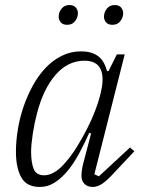

<svg xmlns="http://www.w3.org/2000/svg" viewBox="-20 -727 568 759"><path d="M137 12Q85 12 64 -26Q43 -64 43 -127Q43 -169 50.5 -215Q58 -261 73 -305Q88 -349 110 -389Q132 -429 160.5 -459Q189 -489 224.5 -506.5Q260 -524 301 -524Q341 -524 366.5 -506Q392 -488 403 -446H409L442 -512H473L353 -38L371 -30L494 -144L511 -129L433 -46Q401 -11 382.5 0.5Q364 12 347 12Q326 12 314 0Q302 -12 302 -32Q302 -40 303.5 -52Q305 -64 307 -73L340 -199L333 -202Q315 -162 294.5 -123.5Q274 -85 250 -55Q226 -25 198 -6.5Q170 12 137 12ZM155 -34Q174 -34 195.5 -46.5Q217 -59 238 -84Q262 -111 284 -146.5Q306 -182 324.5 -218.5Q343 -255 356 -289Q369 -323 375 -347L379 -364Q393 -423 377 -455Q361 -487 314 -487Q248 -487 199.5 -431Q151 -375 126 -278Q116 -240 109.5 -197.5Q103 -155 103 -127Q103 -85 113 -59.5Q123 -34 155 -34ZM245 -629Q228 -629 220 -639Q212 -649 212 -661Q212 -669 215 -678Q219 -689 228.5 -698Q238 -707 255 -707Q272 -707 280 -697Q288 -687 288 -675Q288 -667 285 -658Q281 -647 271.5 -638Q262 -629 245 -629ZM424 -629Q407 -629 399 -639Q391 -649 391 -661Q391 -669 394 -678Q398 -689 407.5 -698Q417 -707 434 -707Q451 -707 459 -697Q467 -687 467 -675Q467 -667 464 -658Q460 -647 450.5 -638Q441 -629 424 -629Z"/></svg>

Font: IBM Plex Serif Light
Style: Italic
Weight: 300
Italic angle: -14°
Designer: Mike Abbink, Paul van der Laan, Pieter van Rosmalen
Foundry: Bold Monday
Version: Version 3.001